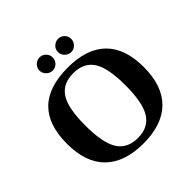

<svg xmlns="http://www.w3.org/2000/svg" viewBox="-212 -1012 1202 1202"><g transform="rotate(-45 389.0 -411.0)"><path d="M210.9 -328.1Q210.9 -172.4 253.7 -105.7Q296.4 -39.1 389.2 -39.1Q481.4 -39.1 524.2 -106Q566.9 -172.9 566.9 -328.1Q566.9 -482.9 524.2 -547.9Q481.4 -612.8 389.2 -612.8Q296.4 -612.8 253.7 -547.9Q210.9 -482.9 210.9 -328.1ZM48.8 -328.1Q48.8 -662.1 389.2 -662.1Q557.1 -662.1 643.1 -577.4Q729 -492.7 729 -328.1Q729 -161.6 642.1 -75.9Q555.2 9.8 389.2 9.8Q223.6 9.8 136.2 -75.7Q48.8 -161.1 48.8 -328.1ZM474.1 -714.8Q450.7 -714.8 432.9 -732.2Q415 -749.5 415 -773.9Q415 -798.3 432.9 -815.2Q450.7 -832 474.1 -832Q498 -832 515.1 -815.4Q532.2 -798.8 532.2 -773.9Q532.2 -749.5 515.1 -732.2Q498 -714.8 474.1 -714.8ZM310.1 -714.8Q286.6 -714.8 268.8 -732.9Q251 -751 251 -773.9Q251 -797.4 268.6 -814.7Q286.1 -832 310.1 -832Q334 -832 351.1 -814.7Q368.2 -797.4 368.2 -773.9Q368.2 -749.5 351.1 -732.2Q334 -714.8 310.1 -714.8Z"/></g></svg>

Font: Tinos
Style: Bold
Weight: 700
Designer: Steve Matteson
Foundry: Monotype Imaging Inc.
Version: Version 1.23